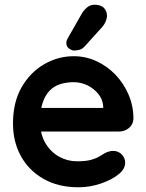

<svg xmlns="http://www.w3.org/2000/svg" viewBox="-20 -783 620 813"><path d="M312 10Q227 10 164.5 -25.5Q102 -61 68.5 -122Q35 -183 35 -260Q35 -350 71.5 -413.5Q108 -477 167 -511Q226 -545 292 -545Q343 -545 388.5 -524Q434 -503 469 -466.5Q504 -430 524.5 -382Q545 -334 545 -280Q544 -256 526 -241Q508 -226 484 -226H102L72 -326H439L417 -306V-333Q415 -362 396.5 -385Q378 -408 350.5 -421.5Q323 -435 292 -435Q262 -435 236 -427Q210 -419 191 -400Q172 -381 161 -349Q150 -317 150 -268Q150 -214 172.5 -176.5Q195 -139 230.5 -119.5Q266 -100 306 -100Q343 -100 365 -106Q387 -112 400.5 -120.5Q414 -129 425 -135Q443 -144 459 -144Q481 -144 495.5 -129Q510 -114 510 -94Q510 -67 482 -45Q456 -23 409 -6.5Q362 10 312 10ZM293 -569Q285 -569 272.5 -577.5Q260 -586 261 -602Q261 -611 267 -621L325 -723Q334 -739 348 -751Q362 -763 380 -763Q408 -763 421 -748.5Q434 -734 433 -713Q432 -703 427.5 -692Q423 -681 414 -670L338 -586Q328 -575 316 -572Q304 -569 293 -569Z"/></svg>

Font: Quicksand Light
Style: Bold
Weight: 700
Version: Version 3.004